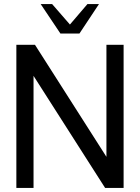

<svg xmlns="http://www.w3.org/2000/svg" viewBox="-20 -919 684 939"><path d="M60 0V-700H151L500.5 -152V-700H584.5V0H494L144 -548V0ZM275.5 -755 179 -899H235L322 -799L407.5 -899H464L368.5 -755Z"/></svg>

Font: Urbanist Medium
Style: Regular
Weight: 500
Designer: Corey Hu
Foundry: Corey Hu
Version: Version 1.321; ttfautohint (v1.8.4.7-5d5b)